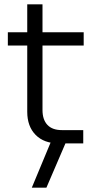

<svg xmlns="http://www.w3.org/2000/svg" viewBox="-20 -658 441 881"><path d="M250 0Q182 0 143.5 -39Q105 -78 105 -145V-638H175V-153Q175 -109 197.5 -85Q220 -61 264 -61H362V0ZM16 -449V-510H364V-449ZM126 203 218 -18H288L193 203Z"/></svg>

Font: MuseoModerno Thin Light
Style: Regular
Weight: 300
Version: Version 1.003